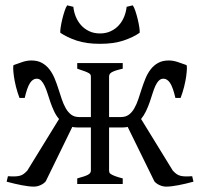

<svg xmlns="http://www.w3.org/2000/svg" viewBox="-20 -691 751 721"><path d="M706.5 -8.8Q676.3 -0.5 649.2 4.6Q622.1 9.8 604 9.8Q591.3 9.8 578.6 3.9Q565.9 -2 559.6 -10.3L459.5 -214.4Q451.7 -212.4 440.9 -212.4H389.6V-50.8Q389.6 -46.9 390.6 -43.7Q391.6 -40.5 396.2 -37.4Q400.9 -34.2 411.4 -30Q421.9 -25.9 440.9 -21V0H270V-21Q286.1 -25.4 296.1 -28.8Q306.2 -32.2 311.8 -35.6Q317.4 -39.1 319.3 -42.7Q321.3 -46.4 321.3 -50.8V-212.4H270.5Q259.3 -212.4 251.5 -214.4L151.9 -10.3Q145.5 -2 132.8 3.9Q120.1 9.8 107.4 9.8Q89.4 9.8 62.3 4.6Q35.2 -0.5 4.9 -8.8L9.8 -29.3Q24.9 -28.3 35.6 -28.6Q46.4 -28.8 54.4 -31Q62.5 -33.2 68.8 -37.8Q75.2 -42.5 82.5 -50.3L201.7 -244.1Q190.4 -257.3 182.9 -273.7Q175.3 -290 169.4 -306.9Q163.6 -323.7 158.7 -339.6Q153.8 -355.5 147.9 -367.9Q142.1 -380.4 135 -387.9Q127.9 -395.5 117.7 -395.5Q103.5 -395.5 92.8 -379.4Q82 -363.3 72.8 -323.2H53.2Q45.4 -343.8 40 -365.2Q34.7 -386.7 32.2 -404.5Q29.8 -422.4 29.5 -434.1Q29.3 -445.8 31.7 -446.8Q47.4 -452.6 64.5 -458.3Q81.5 -463.9 97.7 -463.9Q121.1 -463.9 137.5 -454.8Q153.8 -445.8 165.5 -430.7Q177.2 -415.5 185.1 -396.5Q192.9 -377.4 199.2 -357.7Q205.6 -337.9 211.9 -318.8Q218.3 -299.8 226.8 -284.7Q235.4 -269.5 247.3 -260.5Q259.3 -251.5 276.9 -251.5H321.3V-403.3Q321.3 -406.7 320.1 -409.9Q318.8 -413.1 313.7 -416.3Q308.6 -419.4 298.3 -423.3Q288.1 -427.2 270 -433.1V-454.1H440.9V-433.1Q423.8 -429.2 413.8 -425.8Q403.8 -422.4 398.4 -418.9Q393.1 -415.5 391.4 -411.6Q389.6 -407.7 389.6 -403.3V-251.5H434.6Q452.1 -251.5 464.1 -260.5Q476.1 -269.5 484.6 -284.7Q493.2 -299.8 499.5 -318.8Q505.9 -337.9 512.2 -357.7Q518.6 -377.4 526.4 -396.5Q534.2 -415.5 545.9 -430.7Q557.6 -445.8 574 -454.8Q590.3 -463.9 613.8 -463.9Q629.9 -463.9 647 -458.3Q664.1 -452.6 679.7 -446.8Q682.1 -445.8 681.9 -434.1Q681.6 -422.4 679.2 -404.5Q676.8 -386.7 671.4 -365.2Q666 -343.8 658.2 -323.2H638.7Q629.4 -363.3 618.7 -379.4Q607.9 -395.5 593.8 -395.5Q583.5 -395.5 576.2 -387.9Q568.8 -380.4 563.2 -367.9Q557.6 -355.5 552.7 -339.6Q547.9 -323.7 542 -306.9Q536.1 -290 528.3 -273.7Q520.5 -257.3 509.8 -244.1L628.9 -50.3Q636.2 -42.5 642.6 -37.8Q648.9 -33.2 657 -31Q665 -28.8 675.5 -28.6Q686 -28.3 701.7 -29.3ZM355.5 -526.4Q304.2 -526.4 267.8 -538.6Q231.4 -550.8 206.5 -567.9Q205.6 -573.7 207.8 -588.4Q210 -603 213.9 -619.1Q217.8 -635.3 222.7 -649.9Q227.5 -664.6 232.4 -670.9L255.4 -665.5Q257.3 -646.5 264.6 -628.4Q272 -610.4 284.4 -596.4Q296.9 -582.5 314.7 -574Q332.5 -565.4 355.5 -565.4Q378.4 -565.4 396.2 -574Q414.1 -582.5 426.5 -596.4Q439 -610.4 446.3 -628.4Q453.6 -646.5 455.6 -665.5L478.5 -670.9Q483.4 -664.6 488.3 -649.9Q493.2 -635.3 497.1 -619.1Q501 -603 503.2 -588.4Q505.4 -573.7 504.4 -567.9Q480 -550.8 443.4 -538.6Q406.7 -526.4 355.5 -526.4Z"/></svg>

Font: Noto Serif Devanagari
Style: Regular
Weight: 400
Designer: Monotype Design Team
Foundry: Monotype Imaging Inc.
Version: Version 1.01